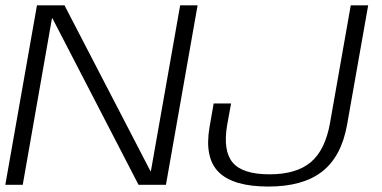

<svg xmlns="http://www.w3.org/2000/svg" viewBox="-23 -695 1436 722"><path d="M-3 0H62.5L172.5 -626.5H174L498 0H601L720 -675H654.5L544.5 -52H542.5L219.5 -675H116ZM986 6.5Q1116 6.5 1188.2 -49.8Q1260.5 -106 1282 -225L1361.5 -675H1296L1218 -232.5Q1200 -131 1145.8 -85.2Q1091.5 -39.5 990.5 -39.5Q889.5 -39.5 852.2 -83.5Q815 -127.5 831 -224L846 -306H780.5L765 -217.5Q745 -101 800 -47.2Q855 6.5 986 6.5Z"/></svg>

Font: Anybody SemiExpanded Light
Style: Italic
Weight: 300
Width: 6
Italic angle: -10°
Version: Version 1.113;gftools[0.9.25]